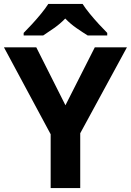

<svg xmlns="http://www.w3.org/2000/svg" viewBox="-20 -954 664 974"><path d="M312 -420 461 -714H624L387 -278V0H237V-273L0 -714H164ZM399 -934Q413 -912 435.5 -884.5Q458 -857 482 -831Q506 -805 524 -787V-774H425Q399 -790 368 -811.5Q337 -833 311 -860Q285 -833 255 -812Q225 -791 199 -774H100V-787Q119 -806 142.5 -831.5Q166 -857 188.5 -884.5Q211 -912 225 -934Z"/></svg>

Font: Noto Sans Kawi
Style: Bold
Weight: 700
Designer: Fadhl Haqq
Version: Version 1.000